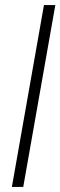

<svg xmlns="http://www.w3.org/2000/svg" viewBox="-20 -740 239 760"><path d="M27 0 154 -720H199L72 0Z"/></svg>

Font: DM Sans 12pt ExtraLight
Style: Italic
Weight: 250
Italic angle: -10°
Version: Version 4.004;gftools[0.9.30]